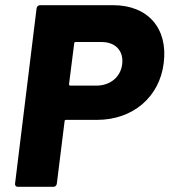

<svg xmlns="http://www.w3.org/2000/svg" viewBox="-20 -720 653 740"><path d="M416 -700H134C128 -700 122 -695 121 -688L38 -12C37 -5 42 0 48 0H186C193 0 198 -5 199 -12L229 -253C229 -256 231 -258 234 -258H354C491 -258 595 -345 611 -477C628 -611 550 -700 416 -700ZM351 -390H251C248 -390 246 -392 246 -395L266 -553C266 -556 268 -558 271 -558H372C425 -558 457 -524 451 -473C445 -423 405 -390 351 -390Z"/></svg>

Font: Barlow ExtraBold
Style: Italic
Weight: 800
Italic angle: -7°
Designer: Jeremy Tribby
Foundry: Tribby Type
Version: Version 1.422;hotconv 1.0.109;makeotfexe 2.5.65596